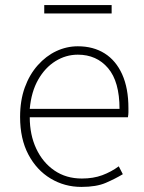

<svg xmlns="http://www.w3.org/2000/svg" viewBox="-20 -722 567 755"><path d="M300 13Q234 13 179 -20Q124 -53 91.5 -114.5Q59 -176 59 -262Q59 -327 77.5 -378Q96 -429 128.5 -465.5Q161 -502 201.5 -521Q242 -540 286 -540Q347 -540 391.5 -512Q436 -484 460.5 -429.5Q485 -375 485 -297Q485 -289 485 -280.5Q485 -272 483 -261H97Q97 -192 122.5 -137.5Q148 -83 194 -51.5Q240 -20 302 -20Q347 -20 382 -33Q417 -46 447 -68L463 -37Q433 -19 396 -3Q359 13 300 13ZM97 -294H450Q450 -401 405 -454Q360 -507 286 -507Q239 -507 198 -481.5Q157 -456 130 -408.5Q103 -361 97 -294ZM154 -669V-702H419V-669Z"/></svg>

Font: Noto Sans JP
Style: Regular
Weight: 100
Designer: Ryoko NISHIZUKA 西塚涼子 (kana, bopomofo & ideographs); Paul D. Hunt (Latin, Greek & Cyrillic); Sandoll Communications 산돌커뮤니
Foundry: Adobe
Version: Version 2.004;hotconv 1.0.118;makeotfexe 2.5.65603